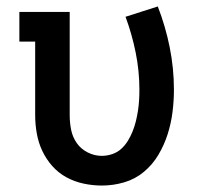

<svg xmlns="http://www.w3.org/2000/svg" viewBox="-20 -567 640 595"><path d="M296 8Q267 8 239 2Q211 -4 186 -17.5Q161 -31 142 -52.5Q123 -74 111 -99.5Q99 -125 94 -153.5Q89 -182 89 -210V-438H40V-530H196V-210Q196 -187 200.5 -164.5Q205 -142 218 -123.5Q231 -105 252 -94.5Q273 -84 295 -84Q312 -84 328 -89.5Q344 -95 356 -106Q368 -117 376.5 -131Q385 -145 391 -160Q397 -175 401 -191Q405 -207 407.5 -223.5Q410 -240 411 -256Q412 -272 412 -289Q412 -347 400.5 -404Q389 -461 369 -515L469 -547Q493 -485 506 -420Q519 -355 519 -289Q519 -254 514.5 -219Q510 -184 499.5 -151Q489 -118 471 -87.5Q453 -57 426 -34.5Q399 -12 365 -2Q331 8 296 8Z"/></svg>

Font: Iosevka Slab Semibold Extended
Style: Regular
Weight: 600
Width: 7
Monospace: yes
Designer: Belleve Invis
Foundry: Belleve Invis
Version: Version 11.1.0; ttfautohint (v1.8.3)